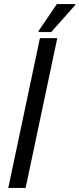

<svg xmlns="http://www.w3.org/2000/svg" viewBox="-20 -932 393 952"><path d="M21 0 178 -743H264L107 0ZM171 -773V-778L262 -912H353V-907L234 -773Z"/></svg>

Font: Saira Semi Condensed
Style: Italic
Weight: 400
Width: 4
Italic angle: -12°
Designer: Hector Gatti with collaboration of the Omnibus-Type team
Foundry: Omnibus-Type
Version: Version 1.001; ttfautohint (v1.8)